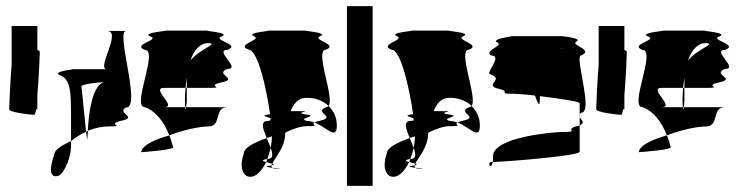

<svg xmlns="http://www.w3.org/2000/svg" viewBox="-20 -795 2427 627"><path d="M10 -438C10 -428 81 -420 92 -420C94 -420 96 -427 98 -438H102V-484C107 -542 110 -620 110 -626C110 -628 107 -630 102 -632V-710H18V-583C13 -525 10 -444 10 -438Z M157 -289C139 -241 143 -210 173 -222C194 -235 212 -286 212 -318V-334C180 -320 157 -305 157 -289ZM174 -550C212 -538 211 -490 212 -430V-334C226 -346 244 -357 261 -365C257 -402 250 -473 246 -514C256 -521 291 -525 319 -527C282 -516 269 -426 267 -368C287 -377 317 -382 329 -382C398 -382 325 -388 373 -400C437 -412 356 -426 392 -444C443 -444 356 -694 392 -694H329C380 -694 293 -569 329 -569H215C232 -569 150 -563 174 -550ZM243 -509V-512ZM261 -365C264 -341 266 -332 266 -352C266 -357 267 -362 267 -368Z M441 -298C455 -299 555 -306 545 -316C541 -329 538 -341 533 -353C484 -339 444 -321 441 -298ZM453 -445C489 -432 515 -398 533 -353C582 -372 634 -382 660 -382C706 -382 677 -445 723 -445H588C587 -437 586 -433 585 -445H516C561 -445 470 -508 516 -508H586C587 -519 588 -530 590 -541V-508H660C723 -508 647 -514 704 -526C762 -538 677 -552 723 -570C769 -570 677 -632 723 -632C769 -650 671 -664 704 -676C738 -689 632 -695 660 -695H516C544 -695 438 -689 471 -676C505 -664 408 -650 453 -632C499 -632 408 -445 453 -445ZM584 -474C584 -460 584 -451 585 -445H588C589 -453 590 -464 590 -464V-508H586C585 -496 584 -485 584 -474ZM602 -597C612 -630 633 -654 658 -654C700 -654 630 -635 602 -597Z M776 -293C758 -242 778 -208 809 -220C824 -226 838 -243 849 -266C838 -269 831 -272 853 -276C857 -287 861 -299 864 -312C860 -322 856 -333 851 -344C808 -329 776 -312 776 -293ZM791 -633C822 -633 850 -507 862 -422C827 -418 851 -414 863 -409C863 -407 864 -404 864 -402C862 -401 858 -401 854 -400C829 -400 839 -373 851 -344C857 -346 862 -348 868 -350C868 -337 866 -324 864 -312C871 -292 873 -276 854 -276H853C852 -272 851 -269 849 -266C855 -264 864 -262 869 -260C878 -280 911 -315 911 -356C911 -358 912 -360 912 -362C938 -375 963 -383 982 -383C1030 -383 993 -387 1007 -395C999 -398 990 -400 982 -400C946 -409 1031 -416 973 -422C939 -429 1011 -432 956 -432H929C939 -456 952 -472 973 -475C1004 -478 1033 -468 1053 -449C1074 -475 1005 -633 1045 -633C1087 -650 996 -665 1026 -677C1057 -689 958 -695 982 -695H854C879 -695 779 -689 809 -677C839 -665 748 -650 791 -633ZM862 -254C840 -251 854 -249 870 -247C867 -249 866 -252 867 -255C866 -255 864 -254 862 -254ZM867 -255C877 -257 875 -258 869 -260C868 -258 867 -257 867 -255ZM870 -247C873 -245 877 -244 885 -244C908 -244 888 -245 870 -247ZM1007 -395C1048 -379 1080 -335 1080 -386C1080 -410 1070 -433 1053 -449C1051 -447 1048 -445 1045 -445C1002 -428 1081 -413 1026 -401C1016 -399 1010 -397 1007 -395Z M1113 -188H1197V-775H1113Z M1243 -293C1225 -242 1245 -208 1276 -220C1291 -226 1305 -243 1316 -266C1305 -269 1298 -272 1320 -276C1324 -287 1328 -299 1331 -312C1327 -322 1323 -333 1318 -344C1275 -329 1243 -312 1243 -293ZM1258 -633C1289 -633 1317 -507 1329 -422C1294 -418 1318 -414 1330 -409C1330 -407 1331 -404 1331 -402C1329 -401 1325 -401 1321 -400C1296 -400 1306 -373 1318 -344C1324 -346 1329 -348 1335 -350C1335 -337 1333 -324 1331 -312C1338 -292 1340 -276 1321 -276H1320C1319 -272 1318 -269 1316 -266C1322 -264 1331 -262 1336 -260C1345 -280 1378 -315 1378 -356C1378 -358 1379 -360 1379 -362C1405 -375 1430 -383 1449 -383C1497 -383 1460 -387 1474 -395C1466 -398 1457 -400 1449 -400C1413 -409 1498 -416 1440 -422C1406 -429 1478 -432 1423 -432H1396C1406 -456 1419 -472 1440 -475C1471 -478 1500 -468 1520 -449C1541 -475 1472 -633 1512 -633C1554 -650 1463 -665 1493 -677C1524 -689 1425 -695 1449 -695H1321C1346 -695 1246 -689 1276 -677C1306 -665 1215 -650 1258 -633ZM1329 -254C1307 -251 1321 -249 1337 -247C1334 -249 1333 -252 1334 -255C1333 -255 1331 -254 1329 -254ZM1334 -255C1344 -257 1342 -258 1336 -260C1335 -258 1334 -257 1334 -255ZM1337 -247C1340 -245 1344 -244 1352 -244C1375 -244 1355 -245 1337 -247ZM1474 -395C1515 -379 1547 -335 1547 -386C1547 -410 1537 -433 1520 -449C1518 -447 1515 -445 1512 -445C1469 -428 1548 -413 1493 -401C1483 -399 1477 -397 1474 -395Z M1583 -552C1626 -535 1565 -520 1601 -507C1656 -495 1604 -489 1646 -489C1661 -489 1695 -487 1727 -483C1736 -457 1743 -442 1743 -472V-481C1801 -474 1871 -464 1873 -458V-421C1874 -423 1875 -425 1878 -427C1920 -427 1854 -614 1878 -614C1920 -632 1847 -646 1860 -658C1890 -671 1808 -677 1816 -677H1646C1671 -677 1589 -671 1601 -658C1632 -646 1559 -632 1583 -614C1626 -614 1559 -552 1583 -552ZM1585 -266C1569 -266 1584 -236 1589 -266ZM1589 -266C1636 -267 1869 -286 1873 -299V-386C1870 -385 1865 -383 1860 -382C1823 -370 1875 -364 1816 -364C1791 -364 1590 -348 1590 -285C1590 -277 1590 -271 1589 -266ZM1810 -636C1812 -637 1814 -637 1816 -637C1822 -637 1819 -637 1810 -636ZM1873 -386C1894 -394 1877 -403 1873 -413ZM1873 -413V-421C1872 -418 1872 -416 1873 -413Z M1927 -438C1927 -428 1998 -420 2009 -420C2011 -420 2013 -427 2015 -438H2019V-484C2024 -542 2027 -620 2027 -626C2027 -628 2024 -630 2019 -632V-710H1935V-583C1930 -525 1927 -444 1927 -438Z M2066 -298C2080 -299 2180 -306 2170 -316C2166 -329 2163 -341 2158 -353C2109 -339 2069 -321 2066 -298ZM2078 -445C2114 -432 2140 -398 2158 -353C2207 -372 2259 -382 2285 -382C2331 -382 2302 -445 2348 -445H2213C2212 -437 2211 -433 2210 -445H2141C2186 -445 2095 -508 2141 -508H2211C2212 -519 2213 -530 2215 -541V-508H2285C2348 -508 2272 -514 2329 -526C2387 -538 2302 -552 2348 -570C2394 -570 2302 -632 2348 -632C2394 -650 2296 -664 2329 -676C2363 -689 2257 -695 2285 -695H2141C2169 -695 2063 -689 2096 -676C2130 -664 2033 -650 2078 -632C2124 -632 2033 -445 2078 -445ZM2209 -474C2209 -460 2209 -451 2210 -445H2213C2214 -453 2215 -464 2215 -464V-508H2211C2210 -496 2209 -485 2209 -474ZM2227 -597C2237 -630 2258 -654 2283 -654C2325 -654 2255 -635 2227 -597Z"/></svg>

Font: bitstorm
Style: maxcn
Weight: 400
Version: Version 0.2